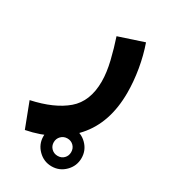

<svg xmlns="http://www.w3.org/2000/svg" viewBox="-188 -394 717 816"><g transform="rotate(30 170.5 14.5)"><path d="M105 249Q105 210.4 132.6 183.1Q160.2 155.8 198.7 155.8Q237.3 155.8 264.6 183.1Q292 210.4 292 249Q292 287.6 264.6 315.2Q237.3 342.8 198.7 342.8Q160.2 342.8 132.6 315.2Q105 287.6 105 249ZM155.8 249Q155.8 267.1 168.2 279.3Q180.7 291.5 198.7 291.5Q217.3 291.5 229.2 279.3Q241.2 267.1 241.2 249Q241.2 230.5 229 218.3Q216.8 206.1 198.7 206.1Q180.7 206.1 168.2 218.5Q155.8 231 155.8 249ZM23.4 265.6 -22.5 145.5Q85.9 122.1 144.8 71.8Q203.6 21.5 203.6 -75.7Q203.6 -119.6 190.7 -173.1Q177.7 -226.6 161.6 -274.4L283.2 -314.5Q301.8 -261.7 311.8 -202.9Q321.8 -144 321.8 -88.9Q321.8 58.6 241.9 148.4Q162.1 238.3 23.4 265.6Z"/></g></svg>

Font: Vazirmatn FD NL
Style: Bold
Weight: 700
Designer: Saber Rastikerdar
Foundry: Saber Rastikerdar
Version: Version 33.003